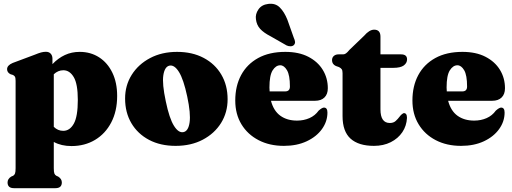

<svg xmlns="http://www.w3.org/2000/svg" viewBox="-20 -750 2677 1003"><path d="M254 -444V-415Q283.5 -446 318.8 -462.5Q354 -479 396.5 -479Q453.5 -479 497.8 -450.5Q542 -422 567 -370.2Q592 -318.5 592 -249Q592 -169.5 561.2 -110.5Q530.5 -51.5 476.5 -19.2Q422.5 13 353.5 13Q300 13 261 -8.5V128.5Q261 148.5 264 156.2Q267 164 274 168L284 172.5Q303 184.5 303 203Q303 233 269.5 233H53Q19.5 233 19.5 203Q19.5 184.5 38.5 172.5L49 168Q55.5 164 58.5 156.2Q61.5 148.5 61.5 128.5V-327.5Q61.5 -343.5 57.8 -349.8Q54 -356 46 -359L35.5 -362Q17 -371 17 -388.5Q17 -408.5 46 -421L161 -464Q181.5 -472.5 194.5 -476Q207.5 -479.5 219.5 -479.5Q236 -479.5 245 -469.5Q254 -459.5 254 -444ZM311 -383Q283 -383 261 -362V-87.5Q282 -66.5 310.5 -66.5Q344.5 -66.5 365.5 -103.8Q386.5 -141 386.5 -228Q386.5 -311.5 365.2 -347.2Q344 -383 311 -383Z M905 -479Q984.5 -479 1044 -447.5Q1103.5 -416 1136.2 -360.2Q1169 -304.5 1169 -231.5Q1169 -162.5 1134.8 -107.5Q1100.5 -52.5 1039.2 -20.2Q978 12 897.5 12Q818 12 758.8 -19.2Q699.5 -50.5 666.5 -106.2Q633.5 -162 633.5 -235.5Q633.5 -304 668 -359Q702.5 -414 763.8 -446.5Q825 -479 905 -479ZM939 -60Q964 -65.5 970.5 -111Q977 -156.5 958 -246Q939 -335.5 914.8 -374.2Q890.5 -413 864.5 -407Q840 -401 833.2 -356.5Q826.5 -312 846 -221Q864.5 -131.5 888.8 -92.8Q913 -54 939 -60Z M1692.5 -289Q1692.5 -258 1675 -240.8Q1657.5 -223.5 1625.5 -223.5H1395.5Q1409.5 -170.5 1444.8 -145.2Q1480 -120 1531.5 -120Q1567 -120 1596.5 -133Q1626 -146 1644.5 -172Q1663 -188.5 1673 -188Q1690.5 -187.5 1690.5 -162Q1690.5 -115.5 1662 -75.8Q1633.5 -36 1582.2 -12Q1531 12 1463 12Q1388 12 1330.8 -17.8Q1273.5 -47.5 1241.2 -100.8Q1209 -154 1209 -225Q1209 -300.5 1239.5 -357.5Q1270 -414.5 1328.5 -446.8Q1387 -479 1470.5 -479Q1541 -479 1590.5 -453.5Q1640 -428 1666.2 -385Q1692.5 -342 1692.5 -289ZM1387.5 -293Q1387.5 -282 1388.5 -272.5H1469.5Q1494.5 -272.5 1494.5 -298Q1494.5 -357.5 1479.2 -383.2Q1464 -409 1444 -409Q1421 -409 1404.2 -382.5Q1387.5 -356 1387.5 -293ZM1481.5 -646.5 1515 -552Q1520 -541.5 1521.2 -532.2Q1522.5 -523 1515.5 -515Q1509 -508.5 1498.2 -508.2Q1487.5 -508 1477.5 -512.5L1392.5 -561Q1357.5 -579 1339 -599.2Q1320.5 -619.5 1317 -649.5Q1313 -676 1330 -700.8Q1347 -725.5 1381 -729.5Q1418 -734.5 1441.5 -711.2Q1465 -688 1481.5 -646.5Z M1751 -399.5 1734 -405.5Q1714.5 -415 1714.5 -435.5Q1714.5 -449.5 1724 -457.8Q1733.5 -466 1748 -466H1772.5Q1780 -466 1787.2 -471Q1794.5 -476 1805.5 -489.5L1882 -563Q1909.5 -595 1934.5 -595Q1967.5 -595 1967.5 -558.5V-466H2075Q2106.5 -466 2106.5 -440Q2106.5 -421 2089.5 -408.2Q2072.5 -395.5 2033.5 -395.5H1967.5V-178.5Q1967.5 -107.5 2016.5 -107.5Q2035.5 -107.5 2047 -118Q2058.5 -128.5 2067.8 -141Q2077 -153.5 2088.5 -159Q2106 -160.5 2106 -134Q2104 -92.5 2081.8 -59.5Q2059.5 -26.5 2021.2 -7.2Q1983 12 1933.5 12Q1853 12 1811.2 -25.8Q1769.5 -63.5 1769.5 -143.5V-367.5Q1769.5 -382 1765.2 -388.2Q1761 -394.5 1751 -399.5Z M2618 -289Q2618 -258 2600.5 -240.8Q2583 -223.5 2551 -223.5H2321Q2335 -170.5 2370.2 -145.2Q2405.5 -120 2457 -120Q2492.5 -120 2522 -133Q2551.5 -146 2570 -172Q2588.5 -188.5 2598.5 -188Q2616 -187.5 2616 -162Q2616 -115.5 2587.5 -75.8Q2559 -36 2507.8 -12Q2456.5 12 2388.5 12Q2313.5 12 2256.2 -17.8Q2199 -47.5 2166.8 -100.8Q2134.5 -154 2134.5 -225Q2134.5 -300.5 2165 -357.5Q2195.5 -414.5 2254 -446.8Q2312.5 -479 2396 -479Q2466.5 -479 2516 -453.5Q2565.5 -428 2591.8 -385Q2618 -342 2618 -289ZM2313 -293Q2313 -282 2314 -272.5H2395Q2420 -272.5 2420 -298Q2420 -357.5 2404.8 -383.2Q2389.5 -409 2369.5 -409Q2346.5 -409 2329.8 -382.5Q2313 -356 2313 -293Z"/></svg>

Font: Fraunces 72pt S050 Black
Style: Regular
Weight: 900
Version: Version 1.000; ttfautohint (v1.8.3)